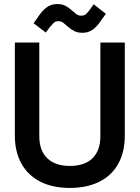

<svg xmlns="http://www.w3.org/2000/svg" viewBox="-20 -909 687 943"><path d="M53 -243V-700H173V-240Q173 -170 212 -132Q251 -94 323 -94Q396 -94 434.5 -132Q473 -170 473 -240V-700H593V-243Q593 -163 561 -105Q529 -47 468 -16.5Q407 14 323 14Q239 14 178.5 -16.5Q118 -47 85.5 -105Q53 -163 53 -243ZM205 -749 145 -795 177 -840Q194 -863 214 -876Q234 -889 261 -889Q285 -889 300.5 -881Q316 -873 333 -858Q344 -848 354.5 -840Q365 -832 379 -832Q394 -832 403.5 -841Q413 -850 421 -861L440 -888L500 -841L468 -797Q452 -774 432 -761Q412 -748 385 -748Q361 -748 345.5 -756Q330 -764 312 -779Q302 -788 291.5 -796.5Q281 -805 267 -805Q252 -805 242.5 -795.5Q233 -786 224 -775Z"/></svg>

Font: Space Grotesk Frontify SemiBold
Style: Regular
Weight: 600
Designer: Florian Karsten
Version: Version 2.000